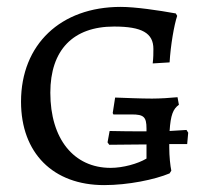

<svg xmlns="http://www.w3.org/2000/svg" viewBox="-20 -528 614 557"><path d="M523 -110 526 -143 521 -151 472 -148C475 -194 482 -212 499 -224L495 -246C476 -244 444 -242 421 -242C388 -242 343 -244 314 -245L307 -200L309 -196H362C397 -196 405 -189 405 -155V-147C373 -147 328 -147 298 -148L292 -115L297 -108C326 -108 372 -109 405 -109V-68C380 -53 337 -41 301 -41C194 -41 126 -125 126 -259C126 -383 192 -451 311 -451C392 -451 425 -432 425 -386C425 -373 425 -361 423 -344L472 -347C475 -397 485 -455 494 -482L490 -489C440 -498 373 -508 330 -508C156 -508 41 -399 41 -233C41 -84 134 9 282 9C352 9 429 -7 472 -25L477 -33C474 -47 471 -74 471 -101V-110Z"/></svg>

Font: Alegreya SC
Style: Regular
Weight: 400
Designer: Juan Pablo del Peral
Foundry: Huerta Tipografica
Version: Version 2.007;PS 002.007;hotconv 1.0.88;makeotf.lib2.5.64775